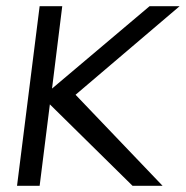

<svg xmlns="http://www.w3.org/2000/svg" viewBox="-20 -600 600 620"><path d="M505 0 224 -294 560 -580H463L148 -314L181 -580H108L35 0H108L141 -263L408 0Z"/></svg>

Font: Charger
Style: It
Weight: 400
Designer: Jasper
Foundry: Cannot Into Space Fonts
Version: Version 0.98